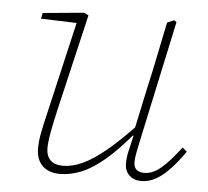

<svg xmlns="http://www.w3.org/2000/svg" viewBox="-43 -540 647 596"><g transform="rotate(5 281.0 -242.0)"><path d="M164 11Q142 11 125.5 3Q109 -5 99.5 -21.5Q90 -38 90 -62Q90 -86 96 -115.5Q102 -145 110 -178L179 -476L186 -460L64 -464L68 -482L196 -494L210 -487L140 -188Q135 -166 130 -142.5Q125 -119 122 -99Q119 -79 119 -66Q119 -42 132 -28.5Q145 -15 172 -15Q200 -15 232 -29.5Q264 -44 304.5 -77.5Q345 -111 398 -167L400 -136H387Q340 -80 302 -48Q264 -16 230.5 -2.5Q197 11 164 11ZM417 11Q395 11 380.5 -2.5Q366 -16 366 -40Q366 -58 370.5 -77.5Q375 -97 382 -127H379L411 -277Q423 -329 433.5 -381.5Q444 -434 455 -486L476 -495L484 -490L402 -108Q399 -93 395.5 -76Q392 -59 392 -45Q392 -30 400.5 -22.5Q409 -15 425 -15Q451 -15 477 -37Q503 -59 537 -104L551 -92Q530 -62 508.5 -38.5Q487 -15 464.5 -2Q442 11 417 11Z"/></g></svg>

Font: Source Serif 4 ExtraLight
Style: Italic
Weight: 250
Italic angle: -12°
Designer: Frank Grießhammer
Foundry: Adobe Systems Incorporated
Version: Version 4.004;hotconv 1.0.116;makeotfexe 2.5.65601